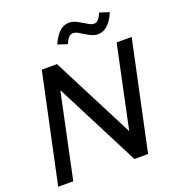

<svg xmlns="http://www.w3.org/2000/svg" viewBox="-159 -1036 1062 1162"><g transform="rotate(-20 372.0 -455.5)"><path d="M165 -700H263L535 -169L647 -700H744L595 0H507L228 -545L113 0H16ZM366 -791 305 -811Q328 -862 355 -886.5Q382 -911 416 -911Q437 -911 456.5 -902Q476 -893 494 -882Q512 -871 528 -862Q544 -853 559 -853Q574 -853 585 -864.5Q596 -876 610 -906L671 -886Q649 -835 621.5 -810Q594 -785 560 -785Q538 -785 518.5 -794Q499 -803 481.5 -814Q464 -825 448 -834Q432 -843 416 -843Q402 -843 390 -831Q378 -819 366 -791Z"/></g></svg>

Font: Red Hat Display Medium
Style: Italic
Weight: 500
Italic angle: -12°
Designer: Pentagram / MCKL
Foundry: Pentagram / MCKL
Version: Version 1.003; Red Hat Display Medium Italic